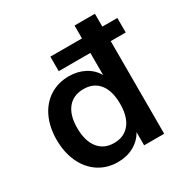

<svg xmlns="http://www.w3.org/2000/svg" viewBox="-170 -874 983 1020"><g transform="rotate(-30 321.5 -364.0)"><path d="M643 -568H551V0H428V-81Q405 -39 362 -15.5Q319 8 264 8Q199 8 148 -25Q97 -58 68.5 -118.5Q40 -179 40 -257Q40 -335 68 -394Q96 -453 147 -485.5Q198 -518 264 -518Q318 -518 360.5 -495.5Q403 -473 426 -432V-568H232V-657H426V-736H551V-657H643ZM428 -255Q428 -334 394 -377Q360 -420 298 -420Q235 -420 200.5 -377.5Q166 -335 166 -257Q166 -178 200.5 -134Q235 -90 297 -90Q359 -90 393.5 -133Q428 -176 428 -255Z"/></g></svg>

Font: Muli
Style: Bold
Weight: 700
Designer: Vernon Adams
Foundry: Vernon Adams
Version: Version 2.001